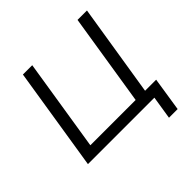

<svg xmlns="http://www.w3.org/2000/svg" viewBox="-215 -893 1238 1238"><g transform="rotate(-45 404.0 -273.5)"><path d="M638 158 663 0H57L169 -705H254L154 -75H567L667 -705H753L652 -74H753L717 158Z"/></g></svg>

Font: Nunito Sans 10pt
Style: Italic
Weight: 400
Italic angle: -9°
Designer: Vernon Adams
Foundry: Vernon Adams
Version: Version 3.101;gftools[0.9.27]